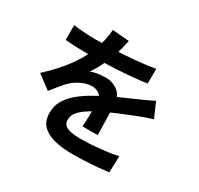

<svg xmlns="http://www.w3.org/2000/svg" viewBox="-178 -1032 1357 1310"><g transform="rotate(30 500.0 -377.0)"><path d="M486.3 -802.4Q480.8 -774.5 470 -731.7Q459.1 -688.9 437.8 -634.9Q422.3 -598.1 401.7 -558.5Q381.2 -518.8 359.6 -488Q372.9 -494.3 393.1 -498.9Q413.3 -503.5 434.9 -505.7Q456.5 -507.9 473.1 -507.9Q535.7 -507.9 577.5 -471.8Q619.3 -435.6 619.3 -365.5Q619.3 -345.1 619.7 -316.3Q620.1 -287.5 621 -255.9Q621.8 -224.4 622.7 -194.1Q623.6 -163.7 623.6 -139.9H503.8Q505.6 -157.3 506.5 -180.6Q507.4 -203.9 507.9 -230Q508.4 -256.1 508.7 -280.5Q508.9 -304.9 508.9 -325.3Q508.7 -373.1 483.4 -391.7Q458.2 -410.3 426.8 -410.3Q385.3 -410.3 342.4 -389.6Q299.6 -369 270.5 -341.1Q248.8 -318.9 226.5 -291.8Q204.2 -264.6 178.4 -231.1L71.2 -311.4Q135.6 -371.1 183.3 -427Q231 -482.9 264.2 -537.9Q297.3 -593 318.1 -648Q333 -688.4 342.7 -731.6Q352.4 -774.7 354.4 -813.2ZM109.6 -709.8Q148.5 -704 198.1 -701.2Q247.6 -698.3 285.7 -698.3Q351.5 -698.3 430.2 -701.4Q508.8 -704.5 589.9 -711.6Q670.9 -718.7 743.6 -731.5L742.8 -615.2Q690 -607.8 628.5 -602.2Q566.9 -596.6 503.4 -593.1Q440 -589.6 382.1 -588.1Q324.3 -586.6 279 -586.6Q258.5 -586.6 229.3 -587.1Q200.1 -587.6 168.8 -589.5Q137.6 -591.4 109.6 -593.1ZM901.8 -425.8Q886.3 -421.2 864.7 -413.8Q843.1 -406.4 821.5 -398.5Q800 -390.6 782.9 -383.5Q734.5 -364.6 669 -337.6Q603.6 -310.7 533.5 -274.6Q488 -251.2 457.1 -228.3Q426.1 -205.4 409.9 -181.6Q393.7 -157.8 393.7 -129.8Q393.7 -109 402.8 -95.6Q411.8 -82.2 429.9 -74.3Q448.1 -66.4 475.3 -63Q502.4 -59.6 538.8 -59.6Q602.7 -59.6 680 -67.4Q757.4 -75.1 823.4 -88.2L819.3 40.5Q786.6 44.7 737.8 49.1Q688.9 53.5 636.3 55.9Q583.6 58.3 535.8 58.3Q457.7 58.3 396 43.1Q334.2 27.9 298.4 -8.6Q262.6 -45.1 262.6 -109.1Q262.6 -161.4 286.4 -203.4Q310.3 -245.3 349.2 -279.2Q388.1 -313 434.4 -340.8Q480.8 -368.5 525.6 -390.7Q572.2 -415.1 609.3 -432Q646.4 -448.8 678.7 -462.6Q711 -476.4 740.7 -490.3Q770 -503 797.2 -515.5Q824.4 -528 852.2 -542Z"/></g></svg>

Font: Noto Sans JP
Style: Regular
Weight: 100
Designer: Ryoko NISHIZUKA 西塚涼子 (kana, bopomofo & ideographs); Paul D. Hunt (Latin, Greek & Cyrillic); Sandoll Communications 산돌커뮤니
Foundry: Adobe
Version: Version 2.004;hotconv 1.0.118;makeotfexe 2.5.65603